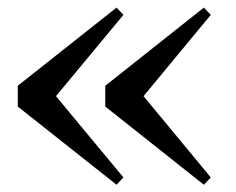

<svg xmlns="http://www.w3.org/2000/svg" viewBox="-20 -539 631 513"><path d="M291.4 -45.4 27.5 -254.3V-309.9L291.4 -518.7L309.8 -499.3L102.2 -249.2V-315L309.8 -64.9ZM524.7 -45.4 261.3 -254.3V-309.9L524.7 -518.7L543.2 -499.3L336.3 -249.2V-315L543.2 -64.9Z"/></svg>

Font: Noto Serif HK ExtraLight
Style: Regular
Weight: 200
Designer: Ryoko NISHIZUKA 西塚涼子 (kana & ideographs); Frank Grießhammer (Latin, Greek & Cyrillic); Wenlong ZHANG 张文龙 (bopomofo); San
Foundry: Adobe
Version: Version 2.002-H1;hotconv 1.1.0;makeotfexe 2.6.0